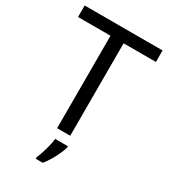

<svg xmlns="http://www.w3.org/2000/svg" viewBox="-224 -818 1004 1142"><g transform="rotate(30 278.0 -246.5)"><path d="M323 0H233V-635H10V-714H545V-635H323ZM342 70Q338 88 325.5 115.5Q313 143 296.5 171Q280 199 262 221H214V209Q222 192 230.5 165.5Q239 139 246 110.5Q253 82 255 61H342Z"/></g></svg>

Font: Noto Sans Syriac Eastern
Style: Regular
Weight: 400
Designer: Patrick Giasson and the Monotype Design Team
Foundry: Monotype Imaging Inc.
Version: Version 3.001; ttfautohint (v1.8.4.7-5d5b)